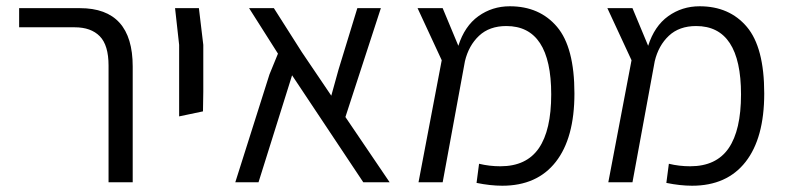

<svg xmlns="http://www.w3.org/2000/svg" viewBox="-20 -581 2507 612"><path d="M326 -372Q326 -437 298 -465.5Q270 -494 218 -494H41V-555H235Q403 -555 403 -369V0H326Z M551 -438 538 -555H614L628 -438V-289L627 -226L551 -210Z M1138 0 911 -341 804 0H730L839 -344L866 -410L774 -555H853L942 -415L1036 -276L1059 -359L1119 -555H1194L1081 -208L1222 0Z M1581 11Q1543 11 1499 2L1507 -59Q1540 -51 1575 -51Q1658 -51 1697.5 -108.5Q1737 -166 1737 -280Q1737 -498 1594 -498Q1540 -498 1507 -467Q1474 -436 1462 -386L1391 0H1314L1388 -389L1311 -555H1391L1441 -435Q1461 -498 1505 -529.5Q1549 -561 1605 -561Q1700 -561 1755.5 -495.5Q1811 -430 1811 -283Q1811 -141 1751.5 -65Q1692 11 1581 11Z M2186 11Q2148 11 2104 2L2112 -59Q2145 -51 2180 -51Q2263 -51 2302.5 -108.5Q2342 -166 2342 -280Q2342 -498 2199 -498Q2145 -498 2112 -467Q2079 -436 2067 -386L1996 0H1919L1993 -389L1916 -555H1996L2046 -435Q2066 -498 2110 -529.5Q2154 -561 2210 -561Q2305 -561 2360.5 -495.5Q2416 -430 2416 -283Q2416 -141 2356.5 -65Q2297 11 2186 11Z"/></svg>

Font: Assistant-zap
Style: zap
Weight: 400
Designer: Hebrew By Ben Nathan, Latin by Paul Hunt
Version: Version 2.001